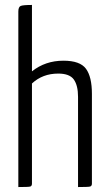

<svg xmlns="http://www.w3.org/2000/svg" viewBox="-20 -755 436 775"><path d="M236 -510Q303 -510 327 -477.5Q351 -445 351 -376V-14Q351 -4 343.5 -2Q336 0 295 0V-364Q295 -410 278 -434Q261 -458 215 -458Q152 -458 109 -418V-14Q109 -4 102 -2Q95 0 54 0V-708Q54 -727 63.5 -731Q73 -735 109 -735V-467Q163 -510 236 -510Z"/></svg>

Font: Yanone Kaffeesatz Light
Style: Regular
Weight: 300
Designer: Yanone (Cyrillic: Daniel Pouzeot)
Foundry: Yanone
Version: Version 1.003;PS 001.003;hotconv 1.0.88;makeotf.lib2.5.64775